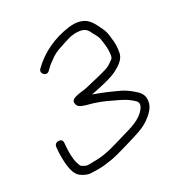

<svg xmlns="http://www.w3.org/2000/svg" viewBox="-119 -757 781 839"><g transform="rotate(-20 272.0 -338.0)"><path d="M142.3 -502C152.3 -515.9 159.4 -525.9 173.2 -539C188.7 -557.2 208.9 -572 231.6 -583C260.4 -598.1 290.4 -619 330.4 -619C356.9 -619 367.2 -607 378 -591C387.6 -578.7 399.6 -566.2 403.9 -551C412.4 -526.6 422.1 -498.7 420.4 -466C420.2 -462 418 -457.7 413.7 -453C407.4 -446.3 400 -439.3 391.6 -432C377 -420.5 324.9 -398.4 306.5 -391C287 -383.1 271.2 -374.1 252.3 -369C236.3 -364.1 197.7 -354.1 198.6 -336.5C200 -311.6 219.8 -308 244 -305C287.4 -301.9 320.7 -295.8 359.9 -284C399.4 -273.6 424.9 -266.5 453 -248C461.2 -242.7 467.5 -237.8 466.8 -225C467.2 -220.3 465.2 -214 460.8 -206C439.6 -165.3 392.9 -144.7 350.5 -124C301.1 -100 252.4 -71.2 192.2 -62C181.1 -60.4 163.2 -53.9 151 -57C142.1 -60 142.1 -60 136.2 -62C127.7 -64.9 125.4 -72.8 120.3 -82C108.5 -103.6 102.5 -139.9 99.9 -169L98.6 -183C96.7 -208.4 57.5 -203 59.3 -178L60.5 -163C61.4 -153 62.8 -142.3 64.9 -131C72.3 -90.3 84 -38.3 120.4 -26C133.5 -21 148 -15.5 168 -19C190.8 -22 208.4 -24.9 230.6 -31C248.9 -37 248.9 -37 270.3 -44C301.6 -55.7 335.7 -74.5 366.7 -89C401.7 -107.4 438.1 -123.3 464.3 -149.5C483.2 -168.3 507.8 -196.9 505.9 -228C505.9 -254.5 493.1 -269.1 474.7 -281C457 -291.7 439.1 -302.6 416.2 -310C376.7 -321.1 328.6 -333 284.8 -340C321.5 -354.4 385.3 -378.1 415.1 -403C433.4 -417.1 456.6 -438.5 459.4 -465C460.9 -494.1 456.4 -520.1 448.4 -542C443.3 -561.9 438.2 -576.4 427 -592C403.7 -622.4 386.9 -658 332.5 -658C322.5 -658 313.8 -657 306.3 -655C298.2 -653 298.2 -653 290.1 -651C213.6 -625.9 154.5 -583.9 111.5 -524C95.2 -502.8 128.8 -480.3 142.3 -502Z"/></g></svg>

Font: Just Breathe
Style: Obl1
Weight: 400
Foundry: Cannot Into Space Fonts
Version: Version 0.72